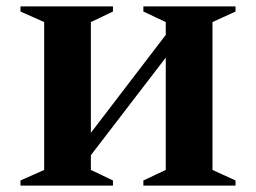

<svg xmlns="http://www.w3.org/2000/svg" viewBox="-20 -580 800 600"><path d="M44 0V-16L118 -49V-511L44 -544V-560H333V-544L264 -511V-165L498 -471V-511L428 -544V-560H716V-544L644 -511V-49L716 -16V0H428V-16L498 -49V-400L264 -95V-49L333 -16V0Z"/></svg>

Font: Spectral SC
Style: Bold
Weight: 700
Designer: Jean-Baptiste Levee
Foundry: Production Type
Version: Version 2.001